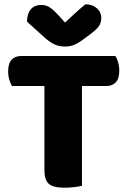

<svg xmlns="http://www.w3.org/2000/svg" viewBox="-20 -867 596 895"><path d="M518 -606Q525 -595 530.5 -577Q536 -559 536 -538Q536 -500 519.5 -483Q503 -466 475 -466H362V-1Q351 2 328 5Q305 8 281 8Q228 8 207.5 -10Q187 -28 187 -75V-466H36Q29 -477 23.5 -495Q18 -513 18 -534Q18 -572 34.5 -589Q51 -606 79 -606ZM283 -762Q308 -785 332 -807Q356 -829 378 -847Q410 -847 431 -829Q452 -811 452 -783Q452 -762 442 -746.5Q432 -731 404 -710L376 -689Q347 -667 327 -658.5Q307 -650 283 -650Q253 -650 231 -661.5Q209 -673 189 -691L106 -766Q106 -803 123.5 -823.5Q141 -844 173 -844Q193 -844 210.5 -833.5Q228 -823 256 -792Z"/></svg>

Font: Baloo Bhai 2 ExtraBold
Style: Regular
Weight: 800
Designer: Supriya Tembe, Noopur Datye and Ek Type
Foundry: Ek Type
Version: Version 1.640;PS 1.000;hotconv 16.6.51;makeotf.lib2.5.65220;